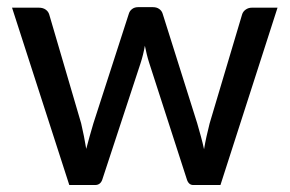

<svg xmlns="http://www.w3.org/2000/svg" viewBox="-20 -530 830 550"><path d="M775 -508 611.5 0H533.5Q519.5 0 514.5 -18.5L407.5 -349.5Q403.5 -362 400.5 -374.2Q397.5 -386.5 395 -399Q390.5 -373 382.5 -348.5L274 -18.5Q269 0 252.5 0H178.5L14.5 -508H91.5Q103 -508 110.8 -502.5Q118.5 -497 121 -488.5L212.5 -176.5Q217 -157.5 220.5 -139.5Q224 -121.5 227 -103.5Q231.5 -121.5 236.8 -139.5Q242 -157.5 247.5 -176.5L349 -490.5Q351.5 -499 358.5 -504.2Q365.5 -509.5 375.5 -509.5H418Q429 -509.5 436.2 -504.2Q443.5 -499 446 -490.5L545 -176.5Q550.5 -157.5 555.5 -139.2Q560.5 -121 564.5 -102.5Q567.5 -120.5 571.5 -138.8Q575.5 -157 580.5 -176.5L673.5 -488.5Q676 -497 683.8 -502.5Q691.5 -508 701.5 -508Z"/></svg>

Font: Lato 2
Style: Regular
Weight: 500
Designer: Lukasz Dziedzic with Adam Twardoch and Botio Nikoltchev
Foundry: tyPoland Lukasz Dziedzic
Version: Version 2.015; 2015-08-06; http://www.latofonts.com/